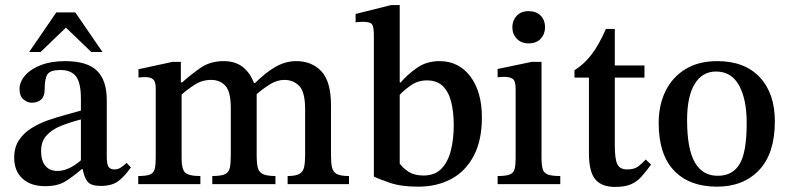

<svg xmlns="http://www.w3.org/2000/svg" viewBox="-20 -726 3109 757"><path d="M158 8Q101 8 68.5 -22Q36 -52 36 -104Q36 -145 54.5 -173Q73 -201 103 -220Q133 -239 168.5 -251.5Q204 -264 238 -273Q272 -282 299 -290V-336Q299 -400 279.5 -425Q260 -450 218 -450Q179 -450 167.5 -433.5Q156 -417 156 -372Q156 -346 142 -333.5Q128 -321 105 -321Q88 -321 72.5 -334Q57 -347 57 -375Q57 -403 79 -428.5Q101 -454 141.5 -469.5Q182 -485 237 -485Q323 -485 362 -447.5Q401 -410 401 -331V-107Q401 -77 408.5 -67.5Q416 -58 431 -58Q445 -58 456.5 -65.5Q468 -73 479 -84L496 -66Q471 -30 446 -11.5Q421 7 377 7Q339 7 325.5 -9.5Q312 -26 306 -59H302Q267 -29 237 -10.5Q207 8 158 8ZM299 -94V-255Q256 -244 220 -229.5Q184 -215 163 -191.5Q142 -168 142 -130Q142 -92 159 -72Q176 -52 206 -52Q251 -52 299 -94ZM140 -521H95L202 -677H277L384 -521H340L240 -617Z M1066 0H817V-32Q851 -32 866.5 -39Q882 -46 886 -64Q890 -82 890 -115V-299Q890 -365 868.5 -388Q847 -411 812 -411Q777 -411 747.5 -392Q718 -373 696 -353V-102Q696 -60 709.5 -46Q723 -32 770 -32V0H525V-32Q557 -32 571.5 -38Q586 -44 590 -59.5Q594 -75 594 -104V-377Q594 -404 584 -413Q574 -422 553 -422Q541 -422 533.5 -421Q526 -420 526 -420V-453L660 -482H693V-401H698Q736 -435 773 -460Q810 -485 862 -485Q908 -485 937.5 -461.5Q967 -438 981 -399H986Q1026 -439 1065.5 -462Q1105 -485 1148 -485Q1210 -485 1247.5 -444.5Q1285 -404 1285 -311V-115Q1285 -84 1289 -66Q1293 -48 1308 -40Q1323 -32 1356 -32V0H1114V-32Q1146 -32 1160.5 -40.5Q1175 -49 1179 -67Q1183 -85 1183 -115V-295Q1183 -364 1159.5 -387.5Q1136 -411 1101 -411Q1072 -411 1043.5 -393Q1015 -375 992 -355Q992 -353 992 -352V-115Q992 -82 996.5 -64.5Q1001 -47 1017 -39.5Q1033 -32 1066 -32Z M1522 -706H1556V-401H1560Q1586 -432 1624 -458.5Q1662 -485 1713 -485Q1789 -485 1834.5 -424.5Q1880 -364 1880 -263Q1880 -172 1847.5 -111Q1815 -50 1758.5 -20Q1702 10 1629 10Q1562 10 1518 -5Q1474 -20 1454 -30V-587Q1454 -621 1446.5 -630.5Q1439 -640 1411 -640Q1399 -640 1390.5 -639Q1382 -638 1382 -638V-671ZM1556 -352V-81Q1569 -63 1591.5 -48.5Q1614 -34 1650 -34Q1694 -34 1720 -60.5Q1746 -87 1757.5 -132Q1769 -177 1769 -233Q1769 -282 1759.5 -322Q1750 -362 1727 -385.5Q1704 -409 1663 -409Q1627 -409 1598.5 -388.5Q1570 -368 1556 -352Z M2189 0H1942V-32Q1975 -32 1990 -38Q2005 -44 2009 -59.5Q2013 -75 2013 -104V-375Q2013 -408 2001 -415.5Q1989 -423 1967 -423Q1957 -423 1949.5 -422Q1942 -421 1942 -421V-454L2076 -482H2115V-105Q2115 -76 2119.5 -60Q2124 -44 2140 -38Q2156 -32 2189 -32ZM2064 -555Q2035 -555 2017.5 -573.5Q2000 -592 2000 -619Q2000 -645 2017 -663.5Q2034 -682 2064 -682Q2095 -682 2112 -664Q2129 -646 2129 -619Q2129 -592 2112 -573.5Q2095 -555 2064 -555Z M2526 -97 2547 -77Q2527 -50 2509.5 -30Q2492 -10 2468 0.5Q2444 11 2405 11Q2352 11 2327 -19Q2302 -49 2302 -122V-420H2245V-449Q2282 -472 2311.5 -510Q2341 -548 2369 -612H2404V-468H2521V-420H2404V-153Q2404 -99 2414 -78.5Q2424 -58 2453 -58Q2479 -58 2493.5 -68Q2508 -78 2526 -97Z M2807 10Q2698 10 2637.5 -53.5Q2577 -117 2577 -241Q2577 -313 2604.5 -368Q2632 -423 2683.5 -454Q2735 -485 2808 -485Q2916 -485 2975.5 -421.5Q3035 -358 3035 -248Q3035 -121 2973 -55.5Q2911 10 2807 10ZM2811 -33Q2868 -33 2896 -79Q2924 -125 2924 -242Q2924 -334 2894 -389Q2864 -444 2803 -444Q2749 -444 2719 -395Q2689 -346 2689 -253Q2689 -138 2720 -85Q2751 -32 2811 -33Z"/></svg>

Font: STIX Two Text Medium
Style: Regular
Weight: 500
Designer: Ross Mills, John Hudson & Paul Hanslow, Tiro Typeworks Ltd; with prior portions MicroPress Inc., and Coen Hoffman.
Foundry: Tiro Typeworks Ltd
Version: Version 2.13 b171